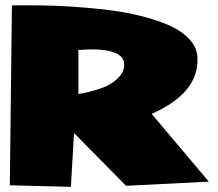

<svg xmlns="http://www.w3.org/2000/svg" viewBox="-20 -752 844 742"><path d="M283 -389Q290 -390 302 -392Q314 -394 344.5 -402.5Q375 -411 398 -422.5Q421 -434 440.5 -455Q460 -476 460 -502Q460 -563 325 -561Q283 -559 283 -559ZM566 -312 787 -50 467 -34 266 -238 254 -30 18 -36 26 -731Q35 -731 51 -731.5Q67 -732 115 -731.5Q163 -731 210 -729Q257 -727 321 -721.5Q385 -716 440 -707.5Q495 -699 551.5 -683Q608 -667 648.5 -647Q689 -627 715 -597Q741 -567 743 -530Q750 -393 566 -312Z"/></svg>

Font: LONDON PRESLEY
Style: Regular
Weight: 400
Version: Version 001.000